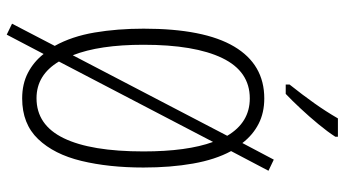

<svg xmlns="http://www.w3.org/2000/svg" viewBox="-251 -736 1044 582"><g transform="rotate(90 271.0 -445.0)"><path d="M487.8 -357.9Q487.8 -252.9 467.8 -169.9Q447.8 -86.9 401.6 -38.6Q355.5 9.8 278.3 9.8Q234.4 9.8 200.9 -7.6Q167.5 -24.9 143.6 -55.2L85 56.6L51.8 40.5L119.1 -88.9Q90.3 -140.6 78.6 -209.7Q66.9 -278.8 66.9 -358.4Q66.9 -541.5 121.1 -632.8Q175.3 -724.1 278.3 -724.1Q321.8 -724.1 355.5 -706.8Q389.2 -689.5 413.6 -657.7L463.9 -752.9L497.6 -736.8L438 -623.5Q463.9 -575.7 475.8 -508.1Q487.8 -440.4 487.8 -357.9ZM115.7 -357.9Q115.7 -224.1 147.5 -143.6L391.6 -611.8Q351.1 -680.2 278.3 -680.2Q196.3 -680.2 156 -596.7Q115.7 -513.2 115.7 -357.9ZM439 -357.9Q439 -490.2 410.2 -568.8L166.5 -101.6Q207 -33.7 277.8 -33.7Q358.9 -33.7 398.9 -116.2Q439 -198.7 439 -357.9ZM394.5 -947.3V-939.5Q379.4 -916 356.4 -888.2Q333.5 -860.4 308.8 -834Q284.2 -807.6 264.6 -789.1H236.3V-800.8Q268.1 -840.8 292.7 -875.5Q317.4 -910.2 338.9 -947.3Z"/></g></svg>

Font: Open Sans Condensed Light
Style: Regular
Weight: 300
Width: 3
Designer: Monotype Design Team
Foundry: Monotype Imaging Inc.
Version: Version 3.003; ttfautohint (v1.8.4)